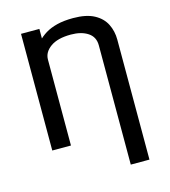

<svg xmlns="http://www.w3.org/2000/svg" viewBox="-131 -825 1001 1130"><g transform="rotate(-15 369.5 -260.5)"><path d="M100.1 -710.9H211.9V-640.1L199.7 -640.6Q221.2 -664.1 250.5 -682.1Q279.8 -700.2 321.3 -710.7Q362.8 -721.2 419.9 -721.2Q499.5 -721.2 547.6 -695.3Q595.7 -669.4 617.2 -626.2Q638.7 -583 638.7 -531.2V199.7H524.9V-526.9Q524.9 -578.6 485.1 -604.7Q445.3 -630.9 381.8 -630.9Q300.8 -630.9 257.3 -599.6Q213.9 -568.4 213.9 -523.4V0H100.1Z"/></g></svg>

Font: Monda Medium
Style: Regular
Weight: 500
Designer: Vernon Adams
Foundry: Vernon Adams
Version: Version 2.200